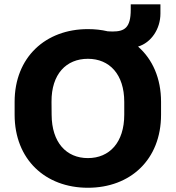

<svg xmlns="http://www.w3.org/2000/svg" viewBox="-20 -866 821 897"><path d="M390.6 11.2C588.9 11.2 732.4 -120.1 732.4 -330.1V-390.1C732.4 -500.5 692.4 -589.4 625 -648.4C686 -666.5 729.5 -730.5 729.5 -802.7V-845.7H590.8V-820.8C590.8 -736.3 562 -718.8 505.4 -718.8C498 -718.8 491.2 -719.2 483.4 -719.7C454.1 -726.6 423.3 -730 390.6 -730C192.9 -730 48.3 -598.6 48.3 -390.1V-330.1C48.3 -121.1 191.9 11.2 390.6 11.2ZM390.6 -127.4C290 -127.4 221.7 -200.2 221.2 -330.1L220.7 -390.1C219.7 -520 289.6 -591.3 390.6 -591.3C491.7 -591.3 560.5 -518.6 560.5 -390.1V-330.1C560.5 -200.7 491.7 -127.4 390.6 -127.4Z"/></svg>

Font: Winston ExtraBold
Style: Regular
Weight: 800
Designer: Vernon Adams, Kim Jin-seong, David Berlow, Cristiano Sobral
Foundry: The Winston Project Authors
Version: Version 3.004